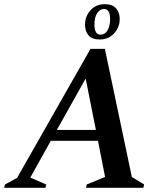

<svg xmlns="http://www.w3.org/2000/svg" viewBox="-48 -899 785 919"><path d="M-28 0 -24 -16 34 -48 385 -665H454L583 -52L642 -16L638 0H364L367 -16L455 -52L421 -225H195L97 -49L173 -16L170 0ZM224 -277H411L362 -523ZM429 -710Q392 -710 375.5 -730Q359 -750 359 -781Q359 -820 385 -849.5Q411 -879 454 -879Q490 -879 507.5 -859Q525 -839 525 -808Q525 -769 498.5 -739.5Q472 -710 429 -710ZM433 -733Q455 -733 467 -754Q479 -775 479 -808Q479 -856 450 -856Q430 -856 417 -836Q404 -816 404 -782Q404 -733 433 -733Z"/></svg>

Font: Spectral SC SemiBold
Style: Italic
Weight: 600
Italic angle: -10°
Designer: Jean-Baptiste Levee
Foundry: Production Type
Version: Version 2.001